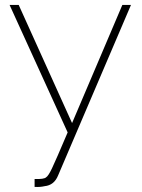

<svg xmlns="http://www.w3.org/2000/svg" viewBox="-20 -540 578 783"><path d="M121.1 189.9Q159.7 191.4 168 183.1Q176.8 178.2 191.9 146.7Q207 115.2 255.9 0L19 -520H56.2L273.9 -38.1L479 -520H514.2L216.8 175.8Q200.7 215.3 162.1 219.2Q143.6 223.6 121.1 222.2Z"/></svg>

Font: Rawline ExtraLight
Style: Regular
Weight: 275
Designer: Matt McInerney, Pablo Impallari, Rodrigo Fuenzalida
Foundry: Matt McInerney, Pablo Impallari, Rodrigo Fuenzalida
Version: Version 4.020;PS 004.020;hotconv 1.0.88;makeotf.lib2.5.64775